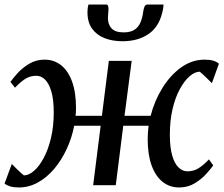

<svg xmlns="http://www.w3.org/2000/svg" viewBox="-30 -815 984 845"><path d="M53.5 10Q30.5 10 15.5 5.5Q0.5 1 -10 -7L22 -93.5Q25 -90.5 32 -83.2Q39 -76 47.8 -67.5Q56.5 -59 64.2 -52.2Q72 -45.5 75.5 -43Q97 -43.5 119.8 -63.2Q142.5 -83 162.2 -119.5Q182 -156 194.2 -207Q206.5 -258 206.5 -320Q206.5 -376.5 196 -412.2Q185.5 -448 168.2 -464.8Q151 -481.5 130 -481.5Q102.5 -481.5 81 -467.8Q59.5 -454 36 -429L16 -454.5Q25.5 -468.5 46.2 -491.8Q67 -515 97.5 -533.8Q128 -552.5 166.5 -552.5Q207.5 -552.5 238.8 -528Q270 -503.5 287.2 -456Q304.5 -408.5 304.5 -339Q304.5 -330.5 304 -321.8Q303.5 -313 302.5 -305.5H418.5L449 -547H549.5L518 -305.5H633Q650 -372 685 -428.2Q720 -484.5 767.5 -518.5Q815 -552.5 870.5 -552.5Q893 -552.5 908.2 -548Q923.5 -543.5 933.5 -534.5L902.5 -449Q899.5 -452 892.2 -459.2Q885 -466.5 876.2 -475Q867.5 -483.5 860 -490.2Q852.5 -497 849 -499.5Q827 -499 804.2 -479.2Q781.5 -459.5 761.5 -423Q741.5 -386.5 729.5 -335.5Q717.5 -284.5 717.5 -222.5Q717.5 -166.5 727.8 -130.8Q738 -95 755.8 -78Q773.5 -61 794.5 -61Q821.5 -61 843.2 -74.2Q865 -87.5 889.5 -113.5L908.5 -87Q899 -73.5 878.2 -50.2Q857.5 -27 827.2 -8.5Q797 10 758.5 10Q716.5 10 685.5 -14.8Q654.5 -39.5 637.2 -87Q620 -134.5 620 -202.5Q620 -216.5 621 -231.5Q622 -246.5 624 -261.5H512.5L479.5 0H380L413 -261.5H296.5Q286 -207 263 -158Q240 -109 208 -71.2Q176 -33.5 136.5 -11.8Q97 10 53.5 10ZM437 -795Q444 -795 445.8 -788.8Q447.5 -782.5 447.5 -773.5Q447.5 -765.5 446.2 -755.5Q445 -745.5 445 -737.5Q444.5 -708 460.8 -690.2Q477 -672.5 514 -672.5Q545 -672.5 562.5 -684.5Q580 -696.5 588.5 -717Q597 -737.5 600 -762Q601.5 -774 605.5 -784.5Q609.5 -795 618.5 -795H689.5Q689.5 -791 689.2 -787.2Q689 -783.5 688 -777.5Q675 -703 627.8 -668.2Q580.5 -633.5 509 -633.5Q465 -633.5 430 -647.2Q395 -661 374.8 -689.5Q354.5 -718 355 -762.5Q355 -770.5 356 -778.8Q357 -787 359.5 -795Z"/></svg>

Font: Merriweather 36pt
Style: Italic
Weight: 400
Italic angle: -7.8°
Version: Version 2.101